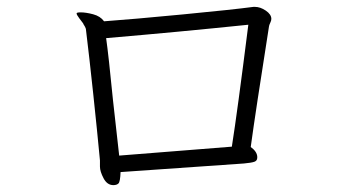

<svg xmlns="http://www.w3.org/2000/svg" viewBox="-20 -597 1040 559"><path d="M690 -121 331 -96Q330 -68 325 -63Q320 -58 310 -58Q292 -58 281.5 -78Q271 -98 271 -112V-130Q263 -215 251.5 -323Q240 -431 230 -513Q228 -519 225.5 -522.5Q223 -526 222 -529Q219 -533 211 -543.5Q203 -554 203 -558Q203 -561 215 -561Q230 -561 251 -555.5Q272 -550 283 -535Q366 -541 512 -555Q658 -569 718 -577H722Q738 -577 754 -566Q770 -555 770 -542Q770 -537 767 -531Q767 -530 765.5 -527.5Q764 -525 763 -519Q724 -272 710 -169Q728 -156 729 -141V-138Q729 -129 720.5 -126Q712 -123 690 -121ZM309 -305 327 -144 655 -170Q671 -271 703 -525Q500 -504 289 -486Q296 -437 309 -305Z"/></svg>

Font: JyunsaiKaai Light
Style: Regular
Weight: 300
Designer: Fontworks Inc.
Version: Version 0.030;April 7, 2024;FontCreator 14.0.0.2901 64-bit